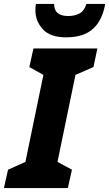

<svg xmlns="http://www.w3.org/2000/svg" viewBox="-52 -962 558 982"><path d="M-32 0 -11 -94 78 -134 170 -579 98 -619 119 -714H446L426 -619L334 -579L242 -134L316 -94L295 0ZM286 -771Q376 -771 424 -815Q472 -859 486 -942H390Q379 -906 354.5 -893Q330 -880 297 -880Q224 -880 225 -942H132Q129 -930 129 -910Q129 -854 167 -812.5Q205 -771 286 -771Z"/></svg>

Font: Noto Sans Display Extra
Style: Italic
Weight: 800
Italic angle: -12°
Designer: Monotype Design Team
Foundry: Monotype Imaging Inc.
Version: Version 1.900